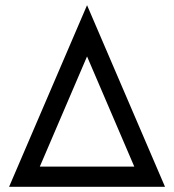

<svg xmlns="http://www.w3.org/2000/svg" viewBox="-20 -720 671 740"><path d="M616 0H15L315.5 -700ZM133.5 -78H497.5L315.5 -502.5Z"/></svg>

Font: Urbanist
Style: Regular
Weight: 400
Designer: Corey Hu
Foundry: Corey Hu
Version: Version 1.330; ttfautohint (v1.8.4.7-5d5b)